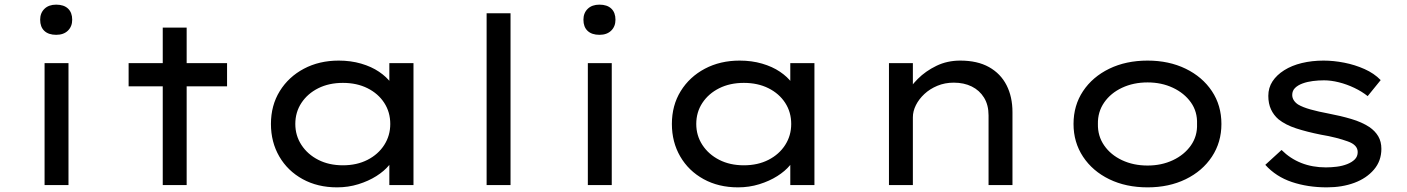

<svg xmlns="http://www.w3.org/2000/svg" viewBox="-20 -797 6062 827"><path d="M172 0V-525H275V0ZM222 -647Q189 -647 171 -664Q153 -681 153 -712Q153 -741 171.5 -759Q190 -777 222 -777Q255 -777 273 -760Q291 -743 291 -712Q291 -683 272.5 -665Q254 -647 222 -647Z M681 0V-678H784V0ZM534 -425V-525H958V-425Z M1432 10Q1348 10 1283.5 -25.5Q1219 -61 1183 -123Q1147 -185 1147 -263Q1147 -343 1185 -404.5Q1223 -466 1289 -501Q1355 -536 1439 -536Q1491 -536 1535.5 -523Q1580 -510 1612.5 -488Q1645 -466 1664 -440Q1683 -414 1685 -387L1657 -389V-525H1761V0H1657V-138L1679 -135Q1677 -111 1656 -85.5Q1635 -60 1601 -38.5Q1567 -17 1523.5 -3.5Q1480 10 1432 10ZM1457 -85Q1517 -85 1563 -108.5Q1609 -132 1635 -172.5Q1661 -213 1661 -263Q1661 -314 1635 -354Q1609 -394 1563 -417Q1517 -440 1457 -440Q1397 -440 1351 -417Q1305 -394 1278.5 -354Q1252 -314 1252 -263Q1252 -213 1278.5 -172.5Q1305 -132 1351 -108.5Q1397 -85 1457 -85Z M2076 0V-740H2179V0Z M2512 0V-525H2615V0ZM2562 -647Q2529 -647 2511 -664Q2493 -681 2493 -712Q2493 -741 2511.5 -759Q2530 -777 2562 -777Q2595 -777 2613 -760Q2631 -743 2631 -712Q2631 -683 2612.5 -665Q2594 -647 2562 -647Z M3159 10Q3075 10 3010.5 -25.5Q2946 -61 2910 -123Q2874 -185 2874 -263Q2874 -343 2912 -404.5Q2950 -466 3016 -501Q3082 -536 3166 -536Q3218 -536 3262.5 -523Q3307 -510 3339.5 -488Q3372 -466 3391 -440Q3410 -414 3412 -387L3384 -389V-525H3488V0H3384V-138L3406 -135Q3404 -111 3383 -85.5Q3362 -60 3328 -38.5Q3294 -17 3250.5 -3.5Q3207 10 3159 10ZM3184 -85Q3244 -85 3290 -108.5Q3336 -132 3362 -172.5Q3388 -213 3388 -263Q3388 -314 3362 -354Q3336 -394 3290 -417Q3244 -440 3184 -440Q3124 -440 3078 -417Q3032 -394 3005.5 -354Q2979 -314 2979 -263Q2979 -213 3005.5 -172.5Q3032 -132 3078 -108.5Q3124 -85 3184 -85Z M3809 0V-525H3912V-391L3881 -386Q3899 -423 3933 -457Q3967 -491 4013.5 -513.5Q4060 -536 4116 -536Q4190 -536 4240 -508Q4290 -480 4315.5 -430Q4341 -380 4341 -314V0H4238V-300Q4238 -345 4218.5 -376.5Q4199 -408 4165.5 -424.5Q4132 -441 4088 -441Q4050 -441 4017.5 -427.5Q3985 -414 3961.5 -392Q3938 -370 3925 -344Q3912 -318 3912 -292V0H3861Q3839 0 3826 0Q3813 0 3809 0Z M4923 10Q4830 10 4758 -25Q4686 -60 4645 -122Q4604 -184 4604 -263Q4604 -343 4645 -404.5Q4686 -466 4758 -501Q4830 -536 4923 -536Q5015 -536 5087 -501Q5159 -466 5200 -404.5Q5241 -343 5241 -263Q5241 -184 5200 -122Q5159 -60 5087 -25Q5015 10 4923 10ZM4923 -84Q4983 -84 5032 -107Q5081 -130 5109.5 -170.5Q5138 -211 5136 -263Q5138 -316 5109.5 -356Q5081 -396 5032 -419Q4983 -442 4923 -442Q4862 -442 4813 -419Q4764 -396 4736 -355.5Q4708 -315 4709 -263Q4708 -211 4736 -170.5Q4764 -130 4813 -107Q4862 -84 4923 -84Z M5695 10Q5613 10 5544.5 -13Q5476 -36 5430 -87L5500 -151Q5537 -114 5585 -95Q5633 -76 5691 -76Q5714 -76 5738 -79Q5762 -82 5782.5 -90Q5803 -98 5815.5 -110.5Q5828 -123 5828 -142Q5828 -173 5785 -188Q5763 -196 5734 -203.5Q5705 -211 5669 -217Q5609 -229 5563 -244Q5517 -259 5487 -283Q5466 -301 5454.5 -326Q5443 -351 5443 -384Q5443 -419 5461 -446.5Q5479 -474 5511.5 -494.5Q5544 -515 5587.5 -525.5Q5631 -536 5681 -536Q5724 -536 5770 -527Q5816 -518 5857.5 -499.5Q5899 -481 5927 -452L5871 -383Q5846 -403 5813.5 -418.5Q5781 -434 5747 -442.5Q5713 -451 5683 -451Q5659 -451 5635 -448Q5611 -445 5590.5 -437.5Q5570 -430 5558 -418Q5546 -406 5546 -388Q5546 -376 5552.5 -365.5Q5559 -355 5571 -347Q5591 -335 5625 -325.5Q5659 -316 5702 -308Q5755 -298 5800.5 -284.5Q5846 -271 5878 -250Q5903 -233 5916.5 -210Q5930 -187 5930 -156Q5930 -104 5898 -66.5Q5866 -29 5813.5 -9.5Q5761 10 5695 10Z"/></svg>

Font: Lexend Mega
Style: Regular
Weight: 400
Designer: Bonnie Shaver-Troup, Thomas Jockin
Foundry: Lexend
Version: Version 1.007